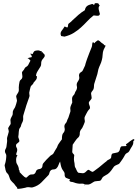

<svg xmlns="http://www.w3.org/2000/svg" viewBox="-20 -1168 884 1234"><path d="M843.8 -266.6Q842.8 -266.6 840.8 -264.6Q838.9 -262.7 837.9 -261.7H836.9V-257.8V-256.8Q836.9 -247.1 835 -240.7Q833 -234.4 829.1 -228.5Q825.2 -222.7 820.8 -215.3Q816.4 -208 810.5 -196.3Q805.7 -188.5 797.4 -185.1Q789.1 -181.6 784.2 -173.8Q780.3 -167 776.9 -160.6Q773.4 -154.3 769.5 -148.4Q764.6 -140.6 758.8 -132.8Q752.9 -125 748 -118.2Q746.1 -115.2 741.2 -112.8Q736.3 -110.4 731 -108.4Q725.6 -106.4 720.7 -103.5Q715.8 -100.6 712.9 -97.7Q704.1 -85 694.8 -72.3Q685.5 -59.6 672.9 -49.8Q666 -44.9 659.7 -42Q653.3 -39.1 646.5 -34.2Q638.7 -29.3 634.8 -20.5Q630.9 -11.7 626 -7.8Q623 -5.9 617.7 -5.4Q612.3 -4.9 606 -4.4Q599.6 -3.9 593.3 -2.9Q586.9 -2 584 0Q576.2 3.9 570.3 8.3Q564.5 12.7 556.6 15.6Q550.8 18.6 543 18.1Q535.2 17.6 528.3 17.6L526.4 18.6Q525.4 21.5 525.4 25.4H524.4Q525.4 22.5 525.4 16.6Q513.7 10.7 503.4 12.2Q493.2 13.7 481.4 11.7Q473.6 10.7 467.3 8.8Q460.9 6.8 453.1 3.9Q445.3 1 438.5 1Q431.6 1 424.8 -6.8L427.7 -9.8L430.7 -14.6Q424.8 -17.6 414.1 -21Q403.3 -24.4 400.4 -28.3Q394.5 -36.1 395.5 -44.9Q396.5 -53.7 392.6 -61.5Q387.7 -69.3 383.3 -75.2Q378.9 -81.1 376 -88.9Q372.1 -98.6 370.1 -108.9Q368.2 -119.1 366.2 -129.9Q360.4 -120.1 356 -107.4Q351.6 -94.7 343.8 -86.9Q335.9 -79.1 324.2 -79.1Q312.5 -79.1 304.7 -71.3Q298.8 -64.5 297.4 -55.7Q295.9 -46.9 291 -42Q267.6 -17.6 246.1 4.4Q224.6 26.4 190.4 36.1Q181.6 38.1 173.3 36.1Q165 34.2 157.2 35.2Q153.3 35.2 150.4 36.1Q147.5 37.1 144.5 38.1Q140.6 39.1 133.3 40.5Q126 42 117.7 43.5Q109.4 44.9 102.1 45.4Q94.7 45.9 91.8 45.9Q90.8 43.9 90.8 40L89.8 39.1V37.1Q84 31.2 79.6 25.4Q75.2 19.5 70.3 12.7Q65.4 7.8 58.6 1.5Q51.8 -4.9 47.9 -10.7Q43.9 -17.6 41.5 -25.9Q39.1 -34.2 36.1 -41Q33.2 -48.8 26.4 -54.7Q19.5 -60.5 17.6 -69.3Q14.6 -77.1 13.7 -85.9Q12.7 -94.7 9.8 -103.5Q9.8 -106.4 11.2 -111.8Q12.7 -117.2 13.7 -119.1Q14.6 -122.1 16.1 -128.9Q17.6 -135.7 18.6 -143.1Q19.5 -150.4 20 -157.2Q20.5 -164.1 20.5 -167Q20.5 -174.8 16.1 -181.6Q11.7 -188.5 11.7 -196.3Q11.7 -204.1 16.1 -210.9Q20.5 -217.8 21.5 -225.6Q22.5 -233.4 23.4 -240.7Q24.4 -248 25.4 -255.9Q26.4 -263.7 25.4 -271Q24.4 -278.3 26.4 -286.1Q28.3 -293.9 31.2 -302.2Q34.2 -310.5 36.1 -320.3Q37.1 -324.2 34.7 -333Q32.2 -341.8 32.2 -347.7H35.2Q37.1 -355.5 43 -362.3Q48.8 -369.1 48.8 -375Q48.8 -376 48.3 -379.9Q47.9 -383.8 47.9 -387.7Q46.9 -391.6 46.9 -397.5Q48.8 -407.2 52.7 -413.6Q56.6 -419.9 60.5 -428.7Q62.5 -436.5 62 -443.4Q61.5 -450.2 64.5 -457Q66.4 -462.9 71.3 -469.7Q76.2 -476.6 78.1 -482.4Q81.1 -491.2 84 -500Q86.9 -508.8 88.9 -518.6Q89.8 -522.5 86.9 -533.7Q84 -544.9 84 -550.8Q86.9 -558.6 92.8 -566.9Q98.6 -575.2 100.6 -583Q101.6 -593.8 100.6 -605.5Q100.6 -610.4 102.1 -623.5Q103.5 -636.7 105.5 -642.6Q107.4 -651.4 114.3 -656.2Q121.1 -661.1 123 -668.9Q125 -676.8 123 -685.5Q121.1 -694.3 121.1 -702.1Q124 -710 129.4 -714.8Q134.8 -719.7 137.7 -727.5Q141.6 -735.4 148.9 -738.8Q156.2 -742.2 161.1 -750Q165 -756.8 168 -763.7Q170.9 -770.5 175.8 -778.3Q172.9 -781.2 170.4 -783.7Q168 -786.1 166 -790Q164.1 -791 162.1 -791Q160.2 -791 158.2 -791Q158.2 -795.9 168.5 -797.4Q178.7 -798.8 183.6 -800.8Q185.5 -807.6 183.1 -809.6Q180.7 -811.5 179.7 -818.4H175.8Q175.8 -820.3 175.3 -820.8Q174.8 -821.3 174.8 -823.2Q176.8 -823.2 182.1 -822.3Q187.5 -821.3 189.5 -820.3Q191.4 -825.2 195.3 -832Q199.2 -838.9 204.1 -840.8Q209 -842.8 218.8 -843.8Q228.5 -844.7 233.4 -842.8Q237.3 -840.8 239.3 -839.8Q241.2 -838.9 246.1 -839.8H247.1Q249 -834 249 -830.1L253.9 -833L254.9 -832Q254.9 -827.1 261.2 -822.8Q267.6 -818.4 267.6 -811.5Q267.6 -802.7 259.8 -794.4Q252 -786.1 248 -778.3Q244.1 -769.5 244.6 -758.8Q245.1 -748 240.2 -740.2Q233.4 -729.5 222.2 -711.4Q210.9 -693.4 211.9 -679.7L214.8 -678.7L217.8 -676.8Q217.8 -663.1 210.9 -654.3Q204.1 -645.5 195.3 -635.7L194.3 -634.8Q195.3 -629.9 187 -623Q178.7 -616.2 176.8 -610.4Q175.8 -605.5 171.9 -591.3Q168 -577.1 168 -573.2Q168 -568.4 168.5 -563.5Q168.9 -558.6 169.9 -553.7Q169.9 -551.8 169.4 -550.3Q168.9 -548.8 168.9 -546.9Q166 -539.1 163.6 -531.7Q161.1 -524.4 158.2 -516.6Q153.3 -503.9 148.4 -488.3L144.5 -474.6Q140.6 -462.9 137.2 -451.2Q133.8 -439.5 129.9 -426.8Q127.9 -418.9 128.9 -410.2Q129.9 -401.4 127.9 -393.6Q126 -385.7 122.1 -378.9Q118.2 -372.1 116.2 -364.3Q114.3 -352.5 107.9 -345.7Q101.6 -338.9 100.6 -320.3Q99.6 -311.5 99.6 -304.7Q99.6 -297.9 97.7 -290Q96.7 -287.1 100.6 -277.3Q104.5 -267.6 104.5 -261.7Q104.5 -255.9 94.2 -249Q84 -242.2 83 -236.3Q82 -226.6 86.4 -219.7Q90.8 -212.9 90.8 -205.1Q90.8 -196.3 86.9 -188Q83 -179.7 85 -170.9L88.9 -171.9L91.8 -168.9V-168Q84 -159.2 83.5 -141.6Q83 -124 88.9 -114.3Q101.6 -94.7 101.6 -76.2L103.5 -73.2L106.4 -70.3V-69.3L107.4 -68.4Q106.4 -66.4 106 -65.9Q105.5 -65.4 104.5 -63.5Q112.3 -55.7 124.5 -42.5Q136.7 -29.3 146.5 -26.4L147.5 -25.4Q154.3 -29.3 159.2 -34.7Q164.1 -40 170.9 -43.9Q177.7 -47.9 186.5 -46.9Q195.3 -45.9 201.2 -50.8Q208 -55.7 210 -63.5Q211.9 -71.3 217.8 -76.2Q224.6 -81.1 232.9 -81.5Q241.2 -82 247.1 -87.9Q252.9 -93.8 252.9 -102.5Q252.9 -111.3 257.8 -118.2L277.3 -140.6Q282.2 -146.5 288.1 -151.4Q293.9 -156.2 298.8 -162.1Q303.7 -168 312 -172.4Q320.3 -176.8 323.2 -181.6Q328.1 -189.5 332 -197.3Q335.9 -205.1 340.8 -211.9Q346.7 -219.7 349.1 -228Q351.6 -236.3 357.4 -244.1Q362.3 -251 367.2 -258.3Q372.1 -265.6 377.9 -272.5Q377.9 -290 379.9 -298.3Q381.8 -306.6 384.8 -310.5Q387.7 -314.5 390.6 -317.9Q393.6 -321.3 395.5 -330.1Q397.5 -337.9 395 -345.7Q392.6 -353.5 394.5 -362.3Q396.5 -370.1 402.3 -376Q408.2 -381.8 410.2 -389.6Q412.1 -397.5 416 -404.3Q419.9 -411.1 421.9 -418.9Q423.8 -426.8 426.8 -434.1Q429.7 -441.4 431.6 -448.2Q433.6 -453.1 432.6 -460.4Q431.6 -467.8 431.6 -472.7Q431.6 -479.5 436.5 -491.2Q441.4 -502.9 444.3 -508.8Q444.3 -516.6 443.4 -525.9Q442.4 -535.2 444.3 -542Q446.3 -549.8 452.6 -555.7Q459 -561.5 460.9 -569.3Q462.9 -577.1 467.3 -583Q471.7 -588.9 473.6 -596.7Q476.6 -605.5 474.1 -613.8Q471.7 -622.1 473.6 -629.9Q475.6 -637.7 480.5 -644.5Q485.4 -651.4 488.3 -659.2Q491.2 -667 488.8 -675.3Q486.3 -683.6 489.3 -692.4Q492.2 -700.2 501 -704.6Q509.8 -709 512.7 -716.8Q516.6 -724.6 519.5 -731.4Q522.5 -738.3 526.4 -746.1Q528.3 -751 530.3 -760.7Q532.2 -768.6 535.2 -775.9Q538.1 -783.2 540 -790Q546.9 -809.6 554.2 -827.6Q561.5 -845.7 569.3 -865.2Q572.3 -873 572.3 -880.9Q572.3 -888.7 576.2 -896.5H577.1L578.1 -897.5Q581.1 -893.6 586.9 -889.6Q587.9 -891.6 588.9 -893.1Q589.8 -894.5 591.8 -896.5Q606.4 -910.2 612.3 -908.7Q618.2 -907.2 631.8 -893.6Q636.7 -889.6 642.6 -886.2Q648.4 -882.8 650.4 -877L653.3 -877.9V-877L654.3 -877.9V-877H655.3Q657.2 -875 658.2 -875Q658.2 -873 656.7 -869.6Q655.3 -866.2 652.8 -861.8Q650.4 -857.4 648.4 -853Q646.5 -848.6 645.5 -846.7Q640.6 -835 639.6 -815.9Q638.7 -796.9 634.8 -783.2Q630.9 -766.6 624 -752.4Q617.2 -738.3 612.3 -722.7Q610.4 -714.8 608.9 -707Q607.4 -699.2 605.5 -691.4Q600.6 -675.8 595.7 -660.6Q590.8 -645.5 585.9 -629.9Q584 -623 584 -614.7Q584 -606.4 582 -598.6Q580.1 -590.8 574.2 -584.5Q568.4 -578.1 565.4 -570.3Q565.4 -561.5 567.4 -553.2Q569.3 -544.9 569.3 -537.1Q566.4 -529.3 560.1 -522.9Q553.7 -516.6 550.8 -508.8Q550.8 -499 554.7 -491.2Q558.6 -483.4 558.6 -472.7Q553.7 -464.8 547.9 -459Q545.9 -457 542.5 -451.2Q539.1 -445.3 535.6 -438.5Q532.2 -431.6 528.8 -425.3Q525.4 -418.9 524.4 -416Q522.5 -411.1 523.4 -403.3Q524.4 -395.5 525.4 -389.6Q525.4 -387.7 524.9 -386.2Q524.4 -384.8 524.4 -382.8Q521.5 -375 518.6 -367.7Q515.6 -360.4 511.7 -352.5Q508.8 -344.7 503.4 -338.9Q498 -333 495.1 -325.2Q492.2 -317.4 492.7 -309.1Q493.2 -300.8 489.3 -293Q487.3 -288.1 484.9 -286.1Q482.4 -284.2 478.5 -280.3Q476.6 -279.3 472.2 -273.4Q467.8 -267.6 462.4 -260.3Q457 -252.9 453.1 -246.6Q449.2 -240.2 448.2 -239.3L447.3 -238.3Q447.3 -226.6 445.8 -214.8Q444.3 -203.1 444.3 -192.4Q444.3 -184.6 451.2 -179.2Q458 -173.8 457 -168Q456.1 -162.1 455.6 -156.2Q455.1 -150.4 455.1 -143.6Q455.1 -136.7 456.5 -130.9Q458 -125 459 -118.2Q460 -110.4 460.4 -102.5Q460.9 -94.7 465.8 -87.9Q467.8 -85 468.8 -82.5Q469.7 -80.1 470.7 -77.1Q472.7 -72.3 476.1 -66.4Q479.5 -60.5 483.4 -58.6V-57.6Q498 -55.7 510.3 -54.7Q522.5 -53.7 534.2 -66.4Q537.1 -69.3 539.6 -71.8Q542 -74.2 545.9 -76.2Q549.8 -77.1 553.7 -74.7Q557.6 -72.3 562 -69.3Q566.4 -66.4 570.8 -64.5Q575.2 -62.5 578.1 -64.5Q585.9 -69.3 586.9 -70.3Q587.9 -71.3 594.7 -76.2Q602.5 -81.1 615.7 -91.8Q628.9 -102.5 635.7 -108.4Q643.6 -114.3 650.9 -121.1Q658.2 -127.9 666 -132.8V-133.8Q670.9 -138.7 677.7 -141.6Q684.6 -144.5 690.4 -149.4Q695.3 -153.3 695.3 -163.6Q695.3 -173.8 700.2 -178.7Q702.1 -181.6 708 -182.6Q713.9 -183.6 720.7 -185.1Q727.5 -186.5 733.9 -188Q740.2 -189.5 743.2 -193.4Q750 -200.2 751 -209.5Q752 -218.8 757.8 -225.6Q759.8 -227.5 765.1 -228Q770.5 -228.5 776.9 -228.5Q783.2 -228.5 788.1 -229Q793 -229.5 793.9 -231.4Q792 -233.4 791 -235.4Q790 -237.3 789.1 -240.2Q793 -242.2 800.8 -248.5Q808.6 -254.9 816.9 -261.2Q825.2 -267.6 832.5 -271.5Q839.8 -275.4 842.8 -272.5V-268.6L843.8 -266.6ZM622.1 -1078.1Q619.1 -1067.4 610.4 -1066.9Q601.6 -1066.4 587.9 -1068.4H581.1Q558.6 -1050.8 539.6 -1030.3Q520.5 -1009.8 500 -991.2Q479.5 -972.7 454.6 -957Q429.7 -941.4 394.5 -932.6L373 -936.5Q368.2 -948.2 369.6 -955.6Q371.1 -962.9 375.5 -969.2Q379.9 -975.6 385.3 -982.4Q390.6 -989.3 395.5 -998Q398.4 -996.1 404.3 -994.1Q410.2 -992.2 412.1 -991.2Q418 -996.1 417.5 -1005.4Q417 -1014.6 426.8 -1020.5Q432.6 -1024.4 437 -1028.8Q441.4 -1033.2 446.3 -1038.1Q464.8 -1055.7 483.9 -1072.3Q502.9 -1088.9 525.4 -1102.5Q528.3 -1119.1 538.1 -1127.9Q547.9 -1136.7 569.3 -1141.6Q571.3 -1141.6 572.3 -1142.1Q573.2 -1142.6 574.2 -1142.6L585 -1135.7Q586.9 -1146.5 592.8 -1147.5Q598.6 -1148.4 611.3 -1146.5L621.1 -1130.9Q615.2 -1127.9 614.3 -1121.1Q613.3 -1114.3 614.7 -1106.4Q616.2 -1098.6 618.7 -1090.8Q621.1 -1083 622.1 -1078.1Z"/></svg>

Font: Homemade Apple
Style: Regular
Weight: 400
Designer: Font Diner, Inc
Foundry: Font Diner, Inc
Version: Version 1.000